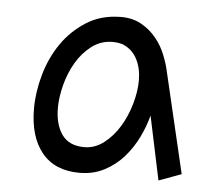

<svg xmlns="http://www.w3.org/2000/svg" viewBox="-39 -457 564 498"><g transform="rotate(5 243.0 -208.0)"><path d="M386.7 -288.1 449.2 -22.5 390.6 -1 355.5 -167Q348.6 -139.6 334.5 -110.4Q320.3 -81.1 299.3 -57.1Q278.3 -33.2 249.5 -18.1Q220.7 -2.9 184.6 -2.9Q120.1 -2.9 86.4 -44.4Q52.7 -85.9 52.7 -159.2Q52.7 -201.2 65.4 -246.6Q78.1 -292 103.5 -329.1Q128.9 -366.2 167.5 -390.6Q206.1 -415 257.8 -415Q288.1 -415 311 -401.9Q334 -388.7 349.6 -369.1Q365.2 -349.6 374 -327.6Q382.8 -305.7 386.7 -288.1ZM267.6 -344.7Q260.7 -346.7 254.4 -347.7Q248 -348.6 241.2 -348.6Q210.9 -348.6 187 -330.6Q163.1 -312.5 147 -285.2Q130.9 -257.8 122.6 -225.6Q114.3 -193.4 114.3 -166Q114.3 -123 132.8 -96.7Q151.4 -70.3 191.4 -70.3Q218.8 -70.3 242.2 -88.4Q265.6 -106.4 282.2 -133.8Q298.8 -161.1 308.1 -193.8Q317.4 -226.6 317.4 -254.9Q317.4 -286.1 305.2 -310.1Q293 -334 267.6 -344.7Z"/></g></svg>

Font: Poor Story
Style: Regular
Weight: 400
Designer: YoonDesign Inc.
Foundry: YoonDesign Inc.
Version: Version 3.00